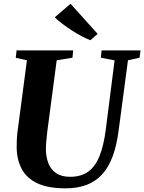

<svg xmlns="http://www.w3.org/2000/svg" viewBox="-20 -1018 787 1048"><path d="M678.5 -689 627.5 -306Q617 -224 594.8 -164.2Q572.5 -104.5 537.2 -66Q502 -27.5 452.5 -8.8Q403 10 337.5 10Q241.5 10 183 -18Q124.5 -46 98 -96.8Q71.5 -147.5 71 -214Q71 -233 71.8 -253Q72.5 -273 75 -294.5L127 -689L66 -702.5L70.5 -743H379.5L375.5 -703L289.5 -689L238.5 -303Q235 -275 232.8 -249.2Q230.5 -223.5 230.5 -203.5Q231 -161.5 244 -127.2Q257 -93 286.2 -73Q315.5 -53 363 -53Q423 -53 462 -81.5Q501 -110 523.8 -167.5Q546.5 -225 557.5 -312L605.5 -688.5L530.5 -703L534.5 -743H747L742 -703ZM473.5 -798.5Q453 -806 426.2 -820Q399.5 -834 372.2 -851.8Q345 -869.5 320.2 -888.2Q295.5 -907 279 -923.5L365 -997.5L513 -833Z"/></svg>

Font: Merriweather 60pt ExtraBold
Style: Italic
Weight: 800
Italic angle: -7.8°
Version: Version 2.101